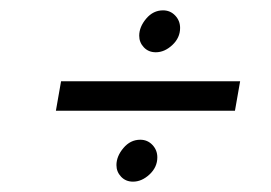

<svg xmlns="http://www.w3.org/2000/svg" viewBox="-20 -463 524 371"><path d="M281 -362Q267 -362 258 -371.5Q249 -381 249 -394Q249 -411 262.5 -427Q276 -443 295 -443Q309 -443 318.5 -433Q328 -423 328 -409Q328 -390 313 -376Q298 -362 281 -362ZM88 -249 98 -306H444L434 -249ZM237 -112Q223 -112 214 -121.5Q205 -131 205 -144Q205 -161 218.5 -177Q232 -193 251 -193Q265 -193 274.5 -183Q284 -173 284 -159Q284 -140 269 -126Q254 -112 237 -112Z"/></svg>

Font: Mate
Style: Italic
Weight: 400
Italic angle: -10.8°
Designer: Eduardo Rodriguez Tunni
Foundry: Eduardo Rodriguez Tunni
Version: Version 1.003; ttfautohint (v1.8.4.7-5d5b);gftools[0.9.24]